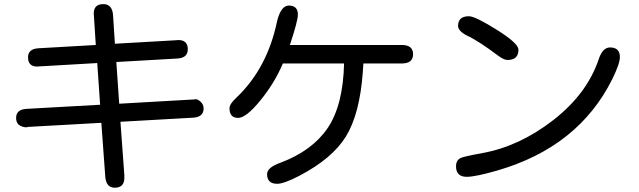

<svg xmlns="http://www.w3.org/2000/svg" viewBox="-20 -834 3040 913"><path d="M461.9 -250 113.3 -230.5 111.3 -229.5Q97.7 -226.6 80.1 -234.4Q56.6 -244.1 56.6 -273.4Q56.6 -313.5 106.4 -316.4L456.1 -335.9L442.4 -534.2L156.2 -517.6Q113.3 -517.6 113.3 -561.5Q113.3 -601.6 163.1 -604.5L435.5 -620.1L426.8 -754.9L425.8 -769.5Q425.8 -814.5 471.7 -814.5Q513.7 -814.5 517.6 -761.7L526.4 -626L816.4 -642.6L828.1 -643.6Q873 -643.6 873 -599.6Q873 -558.6 823.2 -555.7L533.2 -539.1L546.9 -340.8L905.3 -361.3L907.2 -362.3H910.2Q920.9 -362.3 934.6 -349.6Q948.2 -336.9 948.2 -318.4Q948.2 -277.3 898.4 -274.4L552.7 -254.9L571.3 -1V11.7Q571.3 58.6 525.4 58.6Q484.4 58.6 480.5 4.9Z M1358.4 -620.1H1890.6Q1944.3 -620.1 1944.3 -576.2Q1944.3 -532.2 1890.6 -532.2H1708L1705.1 -489.3Q1690.4 -292 1625.5 -186Q1560.5 -80.1 1403.3 2Q1330.1 40 1297.9 40Q1250 40 1250 -5.9Q1250 -38.1 1314.5 -60.5Q1464.8 -117.2 1538.1 -225.1Q1611.3 -333 1616.2 -532.2H1325.2Q1285.2 -438.5 1217.8 -356Q1150.4 -273.4 1112.3 -273.4Q1071.3 -273.4 1071.3 -319.3Q1071.3 -338.9 1102.5 -368.2Q1251 -507.8 1297.9 -734.4Q1316.4 -807.6 1353.5 -807.6Q1396.5 -807.6 1396.5 -764.6Q1396.5 -734.4 1358.4 -620.1Z M2210 -756.8Q2239.3 -756.8 2342.3 -692.4Q2445.3 -627.9 2445.3 -597.7Q2445.3 -548.8 2393.6 -548.8Q2376 -548.8 2348.6 -569.3Q2253.9 -640.6 2200.2 -665Q2158.2 -686.5 2158.2 -710.9Q2158.2 -756.8 2210 -756.8ZM2880.9 -608.4Q2927.7 -608.4 2927.7 -562.5Q2927.7 -531.2 2891.6 -458Q2731.4 -135.7 2345.7 -23.4Q2241.2 6.8 2199.2 6.8Q2148.4 6.8 2148.4 -43.9Q2148.4 -69.3 2167 -81.1Q2178.7 -88.9 2275.4 -106.4Q2451.2 -138.7 2611.3 -263.2Q2771.5 -387.7 2827.1 -552.7Q2845.7 -608.4 2880.9 -608.4Z"/></svg>

Font: MotoyaLMaru
Style: W3 mono
Weight: 400
Version: Version 1.01